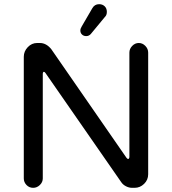

<svg xmlns="http://www.w3.org/2000/svg" viewBox="-20 -894 824 920"><path d="M365 -748Q365 -757 372 -768L422 -854Q433 -874 455 -874Q471 -874 481.5 -864Q492 -854 492 -837Q492 -821 482 -812L415 -731Q406 -721 393 -721Q381 -721 373 -728.5Q365 -736 365 -748ZM94 -622Q94 -648 113 -668Q132 -688 158 -688H171Q202 -688 226 -658L586 -138Q591 -132 594 -132Q596 -132 598 -135Q600 -138 600 -142V-642Q600 -660 613.5 -674Q627 -688 645 -688Q663 -688 676.5 -674Q690 -660 690 -642V-59Q690 -32 670.5 -13Q651 6 625 6H613Q598 6 583.5 -1.5Q569 -9 561 -21L198 -544Q194 -550 190 -550Q188 -550 186.5 -547Q185 -544 185 -540V-39Q185 -21 171 -7.5Q157 6 139 6Q120 6 107 -7.5Q94 -21 94 -39Z"/></svg>

Font: 寒蝉全圆体
Style: Regular
Weight: 400
Designer: Warren2060
      Designed by Motoya company      

      [Varela Round]
      Joe Prince(Latin component); Avraham Cornf
Foundry: ChillType
Version: Version 3.200